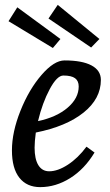

<svg xmlns="http://www.w3.org/2000/svg" viewBox="-20 -757 453 788"><path d="M29 -140Q29 -215 64 -302.5Q99 -390 150.5 -449.5Q202 -509 245 -509Q317 -509 355.5 -488.5Q394 -468 394 -429Q394 -352 323 -295Q252 -238 127 -213Q122 -176 122 -151Q122 -104 137.5 -79Q153 -54 182 -54Q217 -54 258.5 -81Q300 -108 335 -155L368 -131Q327 -63 268 -26Q209 11 145 11Q90 11 59.5 -27.5Q29 -66 29 -140ZM303 -402Q303 -425 288 -436Q273 -447 240 -447Q214 -447 184 -391Q154 -335 136 -260Q212 -276 257.5 -315Q303 -354 303 -402ZM179 -681 217 -737 388 -597 354 -562ZM15 -670 51 -727 228 -597 197 -560Z"/></svg>

Font: Andada Pro Medium
Style: Italic
Weight: 500
Italic angle: -7°
Designer: Carolina Giovagnoli
Foundry: Huerta Tipografica
Version: Version 3.005; ttfautohint (v1.8.4)